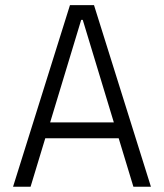

<svg xmlns="http://www.w3.org/2000/svg" viewBox="-20 -713 626 733"><path d="M29.8 0H96.7L152.8 -185.1H433.1L489.3 0H556.2L338.9 -693.4H247.1ZM171.4 -245.6 290 -637.2H295.9L414.6 -245.6Z"/></svg>

Font: Cascadia Code Light
Style: Regular
Weight: 300
Monospace: yes
Designer: Aaron Bell
Foundry: Saja Typeworks
Version: Version 2404.023